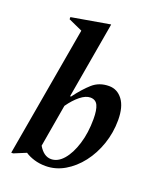

<svg xmlns="http://www.w3.org/2000/svg" viewBox="-140 -840 789 939"><g transform="rotate(20 254.0 -370.0)"><path d="M209 10Q177 10 149.5 1.5Q122 -7 103 -20L40 6H30L148 -672L75 -705V-716L272 -750H275L206 -352H211Q248 -402 283 -433Q318 -464 369 -464Q412 -464 439.5 -427.5Q467 -391 467 -322Q467 -257 446.5 -197Q426 -137 390 -90.5Q354 -44 307.5 -17Q261 10 209 10ZM302 -380Q278 -380 250 -357.5Q222 -335 196 -298L158 -77Q185 -31 223 -31Q258 -31 287 -64.5Q316 -98 334 -156Q352 -214 352 -286Q352 -333 341 -356.5Q330 -380 302 -380Z"/></g></svg>

Font: Spectral SemiBold
Style: Italic
Weight: 600
Italic angle: -10°
Designer: Jean-Baptiste Levee
Foundry: Production Type
Version: Version 2.001